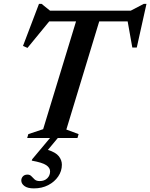

<svg xmlns="http://www.w3.org/2000/svg" viewBox="-20 -726 790 1010"><path d="M158.5 265Q125 265 108.5 252.5Q92 240 92 223.5Q92 211 100.5 201.8Q109 192.5 124.5 192.5Q137.5 192.5 145.2 201Q153 209.5 162.2 218Q171.5 226.5 189 226.5Q213.5 226.5 228.5 212Q243.5 197.5 243.5 175.5Q243.5 156.5 223.2 142.8Q203 129 147 119L149.5 111.5L243 0H123L129 -20.5L207 -46.5L380 -613.5H239L124.5 -474L101 -484.5L185 -705.5H199L243 -670H668L736 -705.5H750.5L699.5 -476H676L651.5 -613.5H502L329 -44.5L393.5 -20.5L387.5 0H284L232 62.5Q273.5 75.5 289.5 96Q305.5 116.5 305.5 140.5Q305.5 174 286.2 202.2Q267 230.5 233.8 247.8Q200.5 265 158.5 265Z"/></svg>

Font: Newsreader 16pt SemiBold
Style: Italic
Weight: 600
Italic angle: -17°
Designer: Hugues Gentile
Foundry: Production Type
Version: Version 1.003; ttfautohint (v1.8.3)